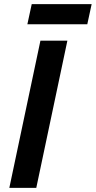

<svg xmlns="http://www.w3.org/2000/svg" viewBox="-20 -906 462 926"><path d="M112 -789H401L422 -886H133ZM25 0H155L305 -710H175Z"/></svg>

Font: Geist SemiBold
Style: Italic
Weight: 600
Italic angle: -12°
Designer: Basement.studio, Andrés Briganti, Mateo Zaragoza
Foundry: Basement.studio, Vercel, Andrés Briganti, Guido Ferreyra, Mateo Zaragoza
Version: Version 1.500